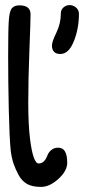

<svg xmlns="http://www.w3.org/2000/svg" viewBox="-20 -729 390 754"><path d="M290 -674Q290 -617 270 -567Q250 -517 217 -517Q184 -517 184 -551Q184 -565 201.5 -601Q219 -637 219 -677Q219 -691 229.5 -700Q240 -709 253.5 -709Q267 -709 278.5 -699.5Q290 -690 290 -674ZM56 -708Q100 -708 100 -673Q100 -646 95.5 -532Q91 -418 91 -328Q91 -238 98 -183Q110 -87 132 -87Q154 -87 166 -118Q170 -130 181 -139.5Q192 -149 209 -149Q244 -149 244 -90Q244 -58 209.5 -26.5Q175 5 141 5Q107 5 86.5 -6.5Q66 -18 53.5 -41Q41 -64 33.5 -85.5Q26 -107 22 -138Q17 -188 14.5 -298.5Q12 -409 12 -509.5Q12 -610 14.5 -647.5Q17 -685 26.5 -696.5Q36 -708 56 -708Z"/></svg>

Font: Patrick Hand
Style: Regular
Weight: 400
Designer: Patrick Wagesreiter
Foundry: Patrick Wagesreiter
Version: Version 1.003;PS 001.003;hotconv 1.0.70;makeotf.lib2.5.58329